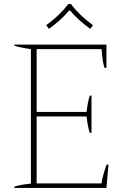

<svg xmlns="http://www.w3.org/2000/svg" viewBox="-20 -918 606 938"><path d="M206 -795Q272 -843 313 -898H327Q368 -843 434 -795L421 -777Q363 -818 323 -866H317Q277 -818 219 -777ZM50 -6Q79 -16 131 -21V-678Q76 -686 50 -695V-700H500V-586H491Q482 -606 476 -678H159V-371H403Q409 -425 419 -451H427V-269H419Q409 -295 403 -349H159V-22H476Q477 -38 486 -68.5Q495 -99 501 -114H510L500 0H50Z"/></svg>

Font: Trirong Thin
Style: Regular
Weight: 250
Designer: Katatrad Team
Foundry: CadsonDemak
Version: Version 1.001